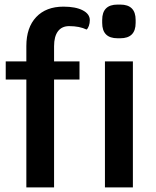

<svg xmlns="http://www.w3.org/2000/svg" viewBox="-20 -818 683 838"><path d="M372 -730Q372 -717 368 -705.5Q364 -694 358 -689Q327 -704 282 -704Q250 -704 233 -681.5Q216 -659 216 -616V-550H327V-471H216V0H95V-471H5V-550H95V-617Q95 -698 138 -743.5Q181 -789 257 -789Q310 -789 341 -773Q372 -757 372 -730ZM438 -550H560V0H438ZM426 -718V-731Q426 -798 493 -798H505Q572 -798 572 -731V-718Q572 -651 505 -651H493Q426 -651 426 -718Z"/></svg>

Font: Krub SemiBold
Style: Regular
Weight: 600
Version: Version 1.000; ttfautohint (v1.6)